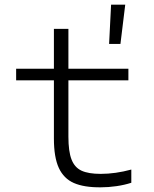

<svg xmlns="http://www.w3.org/2000/svg" viewBox="-20 -794 660 821"><path d="M529 -500V-450.5H49V-500H229H243.5ZM210.5 -201.5V-670.5H272.5V-209.5Q272.5 -146.5 285.8 -112.2Q299 -78 328.5 -64.2Q358 -50.5 410.5 -50.5Q473.5 -50.5 541.5 -69V-12.5Q512.5 -3 478 2Q443.5 7 410.5 7Q339 7.5 295.8 -11.5Q252.5 -30.5 231.5 -76Q210.5 -121.5 210.5 -201.5ZM455 -774H515.5L495 -606H446.5Z"/></svg>

Font: Monaspace Neon Var ExtraLight
Style: Regular
Weight: 200
Designer: Riley Cran and the Lettermatic Team
Version: Version 1.200 (Monaspace Neon Var)